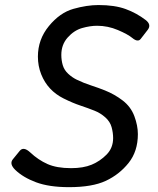

<svg xmlns="http://www.w3.org/2000/svg" viewBox="-20 -735 634 769"><path d="M41 -54.7Q16.6 -78.6 31.2 -96.7L59.1 -130.9Q74.2 -149.4 101.1 -124.5Q132.8 -94.7 169.9 -78.1Q207 -61.5 264.6 -61.5Q313.5 -61.5 347.2 -75.4Q380.9 -89.4 407 -116Q433.1 -142.6 433.1 -182.1Q433.1 -203.1 427 -225.6Q420.9 -248 401.6 -265.1Q382.3 -282.2 358.9 -291.5Q332 -302.2 301.8 -312.3Q271.5 -322.3 234.4 -340.8Q203.1 -356.4 180.7 -380.4Q158.2 -404.3 145 -437.5Q131.8 -470.7 131.8 -508.3Q131.8 -577.1 175.8 -630.6Q219.7 -684.1 273.9 -699.5Q328.1 -714.8 374.5 -714.8Q439.5 -714.8 483.4 -698.7Q527.3 -682.6 563.5 -654.8Q587.4 -636.2 571.8 -615.7L543.5 -579.1Q532.2 -564.5 509.8 -583Q492.2 -597.7 452.1 -614.7Q412.1 -631.8 368.7 -631.8Q340.8 -631.8 308.6 -622.6Q276.4 -613.3 251 -584.7Q225.6 -556.2 225.6 -515.1Q225.6 -493.7 231.4 -473.9Q237.3 -454.1 253.2 -439.5Q269 -424.8 287.1 -416Q315.4 -402.3 345.5 -392.6Q375.5 -382.8 399.9 -373Q439 -357.4 471.4 -332.5Q503.9 -307.6 518.1 -269.8Q532.2 -231.9 532.2 -197.8Q532.2 -128.9 495.1 -82.5Q458 -36.1 403.8 -10.7Q349.6 14.6 256.8 14.6Q176.8 14.6 124.5 -4.9Q72.3 -24.4 41 -54.7Z"/></svg>

Font: Istok
Style: Italic
Weight: 500
Italic angle: -13°
Designer: Andrey V. Panov
Foundry: Andrey V. Panov
Version: Version 1.0.3